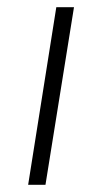

<svg xmlns="http://www.w3.org/2000/svg" viewBox="-20 -512 282 532"><path d="M58 0 136 -492H185L106 0Z"/></svg>

Font: Nunito Sans 7pt SemiCondensed ExtraLight
Style: Italic
Weight: 250
Width: 4
Italic angle: -9°
Designer: Vernon Adams
Foundry: Vernon Adams
Version: Version 3.101;gftools[0.9.27]